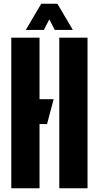

<svg xmlns="http://www.w3.org/2000/svg" viewBox="-20 -1000 525 1020"><path d="M40 0V-800H190V0ZM130 -341V-473H265L230 -341ZM295 0V-800H445V0ZM117 -841 199 -980H285L367 -841H271L242 -897L213 -841Z"/></svg>

Font: Big Shoulders Stencil Display Thin Black
Style: Regular
Weight: 900
Version: Version 2.001